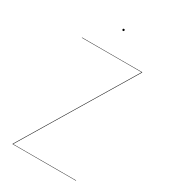

<svg xmlns="http://www.w3.org/2000/svg" viewBox="-202 -930 907 1027"><g transform="rotate(30 252.0 -416.0)"><path d="M454 -678 48 -2H437V0H45V-2L451 -678H82V-680H454ZM260 -826Q260 -820 254 -820Q248 -820 248 -826Q248 -832 254 -832Q260 -832 260 -826Z"/></g></svg>

Font: FiraGO Two
Style: Regular
Weight: 100
Designer: bBox Type
Foundry: bBox Type GmbH
Version: Version 1.001